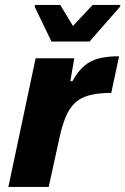

<svg xmlns="http://www.w3.org/2000/svg" viewBox="-20 -741 497 761"><path d="M13.2 0 121.2 -510H274.5L258.8 -419.3H267.1Q289.6 -459.6 315 -480.7Q340.4 -501.9 373.8 -509.9Q407.1 -518 452 -518L421 -372.8Q368.8 -372.8 333.5 -363.1Q298.2 -353.5 276 -332.2Q253.8 -310.9 239.4 -275.2Q225 -239.5 214 -187.4L173 0ZM184.2 -576.3 117.2 -714.6 118.8 -721.5H218.7L269.2 -638.2L347.2 -721.5H457.5L455.9 -714.6L334.8 -576.3Z"/></svg>

Font: Saira Thin
Style: Italic
Weight: 100
Italic angle: -12°
Designer: Hector Gatti with collaboration of the Omnibus-Type team
Foundry: Omnibus-Type
Version: Version 1.101